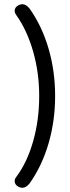

<svg xmlns="http://www.w3.org/2000/svg" viewBox="-20 -763 333 916"><path d="M50 101Q50 90 57 82Q109 13 138 -88.5Q167 -190 167 -305Q167 -416 138 -517.5Q109 -619 57 -692Q50 -702 50 -712Q50 -728 68 -738Q78 -743 86 -743Q105 -743 122 -721Q181 -637 212 -530Q243 -423 243 -305Q243 -187 212 -80Q181 27 122 111Q105 133 86 133Q78 133 68 128Q50 118 50 101Z"/></svg>

Font: Kodchasan
Style: Regular
Weight: 400
Version: Version 1.000; ttfautohint (v1.6)